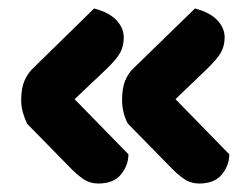

<svg xmlns="http://www.w3.org/2000/svg" viewBox="-20 -456 594 453"><path d="M283 -92Q283 -66 265.5 -44.5Q248 -23 212 -23Q192 -23 176 -34Q160 -45 144 -62L44 -164Q39 -174 34.5 -189Q30 -204 30 -219Q30 -248 37.5 -265Q45 -282 56 -293L202 -436Q237 -427 254.5 -408.5Q272 -390 272 -368Q272 -348 264 -332.5Q256 -317 230 -292L156 -222ZM521 -92Q521 -66 503.5 -44.5Q486 -23 450 -23Q430 -23 414 -34Q398 -45 382 -62L282 -164Q276 -174 272 -189Q268 -204 268 -219Q268 -248 275 -265Q282 -282 293 -293L440 -436Q475 -427 492.5 -408.5Q510 -390 510 -368Q510 -348 501.5 -332.5Q493 -317 467 -292L394 -222Z"/></svg>

Font: Baloo Thambi 2
Style: Bold
Weight: 700
Designer: Aadarsh Rajan and Ek Type
Foundry: Ek Type
Version: Version 1.640;hotconv 1.0.111;makeotfexe 2.5.65597; ttfautoh